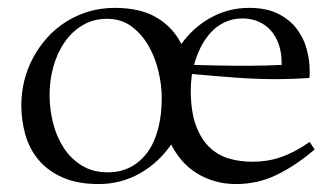

<svg xmlns="http://www.w3.org/2000/svg" viewBox="-20 -458 851 488"><path d="M684.1 -256.8Q632.3 -256.8 578.9 -260.7Q525.4 -264.6 467.8 -270Q464.8 -247.1 464.8 -226.1Q465.3 -172.4 478.5 -137.7Q491.7 -103 513.4 -82.8Q535.2 -62.5 563 -54.7Q590.8 -46.9 621.1 -46.9Q640.1 -46.9 657.5 -49.6Q674.8 -52.2 692.4 -58.1Q710 -64 728.3 -73.5Q746.6 -83 767.1 -97.2L779.8 -78.1Q731 -36.6 682.9 -13.4Q634.8 9.8 580.1 9.8Q550.8 9.8 525.6 2.4Q500.5 -4.9 479.5 -18.1Q458.5 -31.2 442.4 -49.8Q426.3 -68.4 415 -90.8Q382.8 -43.9 335 -17.1Q287.1 9.8 231 9.8Q176.3 9.8 138.7 -7.1Q101.1 -23.9 77.9 -51.8Q54.7 -79.6 44.4 -115.7Q34.2 -151.9 34.2 -190.9Q34.2 -222.2 41.7 -252.9Q49.3 -283.7 64 -311Q78.6 -338.4 99.4 -361.6Q120.1 -384.8 146.7 -401.9Q173.3 -418.9 204.8 -428.5Q236.3 -438 272 -438Q337.9 -438 379.4 -412.6Q420.9 -387.2 440.9 -346.2Q471.7 -389.2 516.6 -413.6Q561.5 -438 612.8 -438Q657.2 -438 686.8 -423.1Q716.3 -408.2 734.1 -384.8Q752 -361.3 759.5 -333.3Q767.1 -305.2 767.1 -278.8Q767.1 -273.4 767.1 -269Q767.1 -264.6 766.1 -259.8Q723.6 -256.8 684.1 -256.8ZM252 -410.2Q217.3 -410.2 190.2 -394Q163.1 -377.9 144.5 -351.3Q126 -324.7 116 -289.8Q106 -254.9 106 -216.8Q106 -181.2 114.7 -146Q123.5 -110.8 141.6 -82.8Q159.7 -54.7 187.7 -37.4Q215.8 -20 253.9 -20Q286.1 -20 311.5 -33.2Q336.9 -46.4 354.7 -70.8Q372.6 -95.2 381.8 -130.4Q391.1 -165.5 391.1 -209Q391.1 -241.2 382.8 -276.6Q374.5 -312 357.4 -341.8Q340.3 -371.6 314.2 -390.9Q288.1 -410.2 252 -410.2ZM596.2 -411.1Q571.3 -411.1 551.3 -401.6Q531.2 -392.1 516.1 -375.7Q501 -359.4 490.2 -337.9Q479.5 -316.4 473.1 -293Q507.8 -292 531.5 -291.5Q555.2 -291 571.8 -291H620.1Q637.2 -291 654.8 -291.5Q672.4 -292 695.8 -293V-297.9Q695.8 -324.2 688.5 -345.2Q681.2 -366.2 668 -380.9Q654.8 -395.5 636.5 -403.3Q618.2 -411.1 596.2 -411.1Z"/></svg>

Font: Simonetta
Style: Regular
Weight: 400
Version: Version 1.004